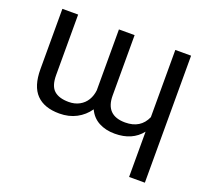

<svg xmlns="http://www.w3.org/2000/svg" viewBox="-124 -682 1128 1039"><g transform="rotate(20 440.0 -162.5)"><path d="M716.3 -141.1V-528.3H807.1V203.1H716.3V-57.6Q663.1 9.8 562.5 9.8Q509.8 9.8 470.5 -11.2Q431.2 -32.2 411.1 -75.2Q383.8 -35.6 341.1 -12.9Q298.3 9.8 243.2 9.8Q156.2 9.8 111.1 -36.6Q65.9 -83 65.9 -181.2V-528.3H156.7V-180.2Q156.7 -117.2 185.3 -91.8Q213.9 -66.4 269.5 -66.4Q304.7 -66.4 331.3 -81.1Q357.9 -95.7 373 -120.8Q388.2 -146 391.6 -177.7V-528.3H481.9V-180.7Q481.9 -66.4 594.7 -66.4Q683.6 -66.4 716.3 -141.1Z"/></g></svg>

Font: Mardoto
Style: Regular
Weight: 400
Designer: Christian Robertson, Vahan Hovhannisyan
Foundry: Google
Version: Version 1.000